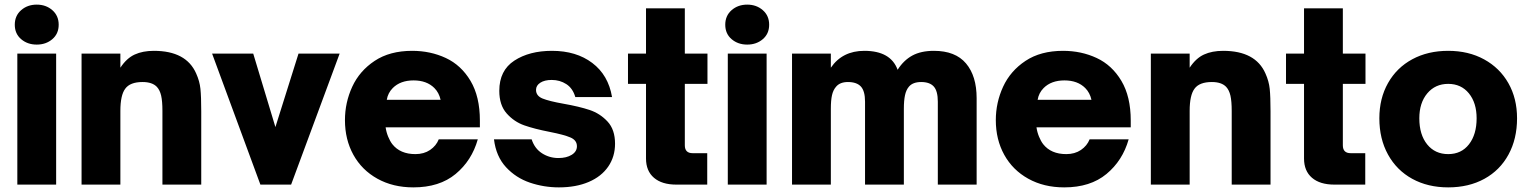

<svg xmlns="http://www.w3.org/2000/svg" viewBox="-20 -799 6618 831"><path d="M223 0H55V-567H223ZM44 -692Q44 -731 71.5 -755Q99 -779 139 -779Q179 -779 206.5 -755Q234 -731 234 -692Q234 -653 206.5 -629.5Q179 -606 139 -606Q99 -606 71.5 -629.5Q44 -653 44 -692Z M333 0V-567H501V-506Q528 -547 563 -563Q598 -579 646 -579Q786 -579 829 -481Q844 -448 847.5 -414.5Q851 -381 851 -317V0H683V-319Q683 -361 677.5 -385Q672 -409 659 -423Q639 -444 597 -444Q543 -444 522 -415Q501 -387 501 -319V0Z M1240 0H1107L898 -567H1076L1172 -249L1272 -567H1450Z M1473 -279Q1473 -355 1504.5 -423.5Q1536 -492 1601.5 -535.5Q1667 -579 1764 -579Q1843 -579 1909.5 -548Q1976 -517 2016.5 -449Q2057 -381 2057 -277V-248H1649Q1652 -227 1660 -207.5Q1668 -188 1678 -175Q1712 -132 1778 -132Q1815 -132 1841.5 -150Q1868 -168 1879 -196H2048Q2022 -104 1952 -46Q1882 12 1769 12Q1681 12 1613.5 -25.5Q1546 -63 1509.5 -129Q1473 -195 1473 -279ZM1887 -367Q1880 -398 1860 -418Q1827 -451 1770 -451Q1713 -451 1680 -418Q1659 -397 1654 -367Z M2118 -196H2281Q2294 -156 2326 -135.5Q2358 -115 2397 -115Q2432 -115 2454.5 -129Q2477 -143 2477 -166Q2477 -192 2449 -204Q2421 -216 2360 -228Q2293 -241 2249 -256.5Q2205 -272 2173 -308Q2141 -344 2141 -406Q2141 -494 2206 -536.5Q2271 -579 2369 -579Q2474 -579 2543.5 -526.5Q2613 -474 2629 -379H2470Q2459 -417 2431 -435Q2403 -453 2368 -453Q2337 -453 2318.5 -441Q2300 -429 2300 -410Q2300 -384 2328.5 -372.5Q2357 -361 2419 -350Q2487 -338 2532 -323Q2577 -308 2609.5 -273Q2642 -238 2642 -177Q2642 -121 2612.5 -78Q2583 -35 2528 -11.5Q2473 12 2399 12Q2334 12 2273.5 -8.5Q2213 -29 2170 -75.5Q2127 -122 2118 -196Z M2907 0Q2845 0 2810.5 -29.5Q2776 -59 2776 -113V-436H2698V-567H2776V-763H2944V-567H3042V-436H2944V-170Q2944 -136 2978 -136H3041V0Z M3298 0H3130V-567H3298ZM3119 -692Q3119 -731 3146.5 -755Q3174 -779 3214 -779Q3254 -779 3281.5 -755Q3309 -731 3309 -692Q3309 -653 3281.5 -629.5Q3254 -606 3214 -606Q3174 -606 3146.5 -629.5Q3119 -653 3119 -692Z M3408 0V-567H3576V-506Q3626 -579 3721 -579Q3835 -579 3865 -497Q3891 -538 3928.5 -558.5Q3966 -579 4022 -579Q4115 -579 4161 -524.5Q4207 -470 4207 -374V0H4039V-359Q4039 -405 4021.5 -424.5Q4004 -444 3967 -444Q3931 -444 3914 -424Q3902 -410 3897 -387Q3892 -364 3892 -328V0H3724V-359Q3724 -405 3706 -424.5Q3688 -444 3650 -444Q3615 -444 3598 -423Q3586 -409 3581 -387Q3576 -365 3576 -328V0Z M4290 -279Q4290 -355 4321.5 -423.5Q4353 -492 4418.5 -535.5Q4484 -579 4581 -579Q4660 -579 4726.5 -548Q4793 -517 4833.5 -449Q4874 -381 4874 -277V-248H4466Q4469 -227 4477 -207.5Q4485 -188 4495 -175Q4529 -132 4595 -132Q4632 -132 4658.5 -150Q4685 -168 4696 -196H4865Q4839 -104 4769 -46Q4699 12 4586 12Q4498 12 4430.5 -25.5Q4363 -63 4326.5 -129Q4290 -195 4290 -279ZM4704 -367Q4697 -398 4677 -418Q4644 -451 4587 -451Q4530 -451 4497 -418Q4476 -397 4471 -367Z M4961 0V-567H5129V-506Q5156 -547 5191 -563Q5226 -579 5274 -579Q5414 -579 5457 -481Q5472 -448 5475.5 -414.5Q5479 -381 5479 -317V0H5311V-319Q5311 -361 5305.5 -385Q5300 -409 5287 -423Q5267 -444 5225 -444Q5171 -444 5150 -415Q5129 -387 5129 -319V0Z M5755 0Q5693 0 5658.5 -29.5Q5624 -59 5624 -113V-436H5546V-567H5624V-763H5792V-567H5890V-436H5792V-170Q5792 -136 5826 -136H5889V0Z M5950 -287Q5950 -373 5987.5 -439.5Q6025 -506 6092.5 -542.5Q6160 -579 6248 -579Q6336 -579 6403.5 -542Q6471 -505 6508.5 -439Q6546 -373 6546 -287Q6546 -198 6509 -130Q6472 -62 6404.5 -25Q6337 12 6248 12Q6160 12 6092.5 -25Q6025 -62 5987.5 -130Q5950 -198 5950 -287ZM6371 -287Q6371 -354 6337.5 -395Q6304 -436 6248 -436Q6192 -436 6157.5 -395Q6123 -354 6123 -287Q6123 -216 6157 -174Q6191 -132 6248 -132Q6305 -132 6338 -174.5Q6371 -217 6371 -287Z"/></svg>

Font: Open Sauce One Black
Style: Regular
Weight: 900
Designer: Alfredo Marco Pradil
Foundry: Creative Sauce Fz LLC
Version: Version 1.477